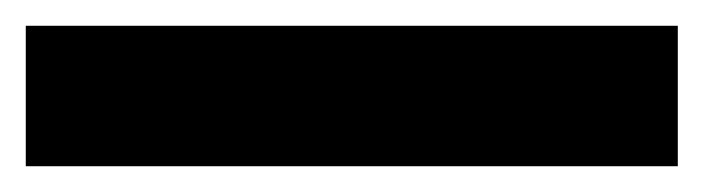

<svg xmlns="http://www.w3.org/2000/svg" viewBox="-23 -889 546 149"><path d="M503 -760H-3V-869H503Z"/></svg>

Font: Noto Sans Khmer ExtraBold
Style: Regular
Weight: 800
Version: Version 2.003